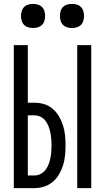

<svg xmlns="http://www.w3.org/2000/svg" viewBox="-20 -967 540 987"><path d="M377 0V-735H449V0ZM51 0V-735H123V-439H157Q183 -439 207.5 -431.5Q232 -424 251.5 -407Q271 -390 284 -367.5Q297 -345 304.5 -320.5Q312 -296 314.5 -270.5Q317 -245 317 -220Q317 -194 314.5 -168.5Q312 -143 304.5 -118.5Q297 -94 284 -71.5Q271 -49 251.5 -32.5Q232 -16 207.5 -8Q183 0 157 0ZM123 -65H157Q174 -65 189 -73Q204 -81 214 -94Q224 -107 230 -122.5Q236 -138 239 -154Q242 -170 243.5 -186.5Q245 -203 245 -220Q245 -236 243.5 -252.5Q242 -269 239 -285Q236 -301 230 -316.5Q224 -332 214 -345.5Q204 -359 189 -366.5Q174 -374 157 -374H123ZM350 -823Q338 -823 325.5 -826.5Q313 -830 304 -839Q295 -848 291.5 -860.5Q288 -873 288 -885Q288 -897 291.5 -909.5Q295 -922 304 -931Q313 -940 325.5 -943.5Q338 -947 350 -947Q362 -947 374.5 -943.5Q387 -940 396 -931Q405 -922 408.5 -909.5Q412 -897 412 -885Q412 -873 408.5 -860.5Q405 -848 396 -839Q387 -830 374.5 -826.5Q362 -823 350 -823ZM150 -823Q138 -823 125.5 -826.5Q113 -830 104 -839Q95 -848 91.5 -860.5Q88 -873 88 -885Q88 -897 91.5 -909.5Q95 -922 104 -931Q113 -940 125.5 -943.5Q138 -947 150 -947Q162 -947 174.5 -943.5Q187 -940 196 -931Q205 -922 208.5 -909.5Q212 -897 212 -885Q212 -873 208.5 -860.5Q205 -848 196 -839Q187 -830 174.5 -826.5Q162 -823 150 -823Z"/></svg>

Font: Iosevka Custom
Style: Regular
Weight: 400
Monospace: yes
Designer: Belleve Invis
Foundry: Belleve Invis
Version: Version 32.5.0; ttfautohint (v1.8.4)